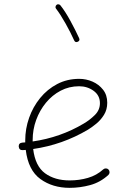

<svg xmlns="http://www.w3.org/2000/svg" viewBox="-20 -880 622 910"><path d="M493.7 -50.8Q455.1 -15.6 407.2 -2.7Q359.4 10.3 310.1 10.3Q229 10.3 171.4 -31.5Q113.8 -73.2 102.1 -169.4Q95.2 -168.9 87.9 -168.5Q70.8 -167.5 68.8 -185.1Q67.9 -202.1 85.4 -204.1Q92.8 -204.6 99.6 -205.1Q99.6 -210 99.6 -214.8Q99.6 -269.5 117.9 -321.5Q136.2 -373.5 170.2 -415.3Q204.1 -457 251.2 -481.7Q298.3 -506.3 355.5 -506.3Q388.2 -506.3 418.5 -493.2Q448.7 -480 468.5 -454.8Q488.3 -429.7 488.3 -393.1Q488.3 -360.4 472.9 -335.7Q457.5 -311 436 -293.5Q414.6 -275.9 396.5 -265.1Q275.9 -193.8 137.2 -173.8Q147 -92.8 193.4 -58.8Q239.7 -24.9 310.1 -24.9Q355.5 -24.9 396.7 -36.9Q438 -48.8 469.2 -77.1Q474.6 -82 482.2 -81.8Q489.7 -81.5 494.6 -76.2Q499.5 -70.8 499.3 -63.2Q499 -55.7 493.7 -50.8ZM355 -471.2Q307.6 -471.2 267.6 -450.2Q227.5 -429.2 197.8 -393.1Q168 -356.9 151.4 -311.3Q134.8 -265.6 134.8 -216.3Q134.8 -212.9 134.8 -209.5Q266.6 -228.5 377 -294.4Q405.3 -311 429.4 -334.7Q453.6 -358.4 453.6 -391.1Q453.6 -427.7 423.8 -449.5Q394 -471.2 355 -471.2ZM248 -856.9Q252 -860.4 257.3 -859.6Q262.7 -858.9 266.1 -855Q289.1 -826.2 313.5 -781.5Q337.9 -736.8 355 -699.2Q360.4 -687.5 348.6 -682.1Q336.9 -676.8 331.5 -688.5Q314.9 -725.6 290.5 -769Q266.1 -812.5 245.6 -838.9Q242.2 -842.8 243.2 -848.1Q244.1 -853.5 248 -856.9Z"/></svg>

Font: Mikhak-FD ExtraLight
Style: Regular
Weight: 200
Designer: Amin Abedi
Version: Version 3.2